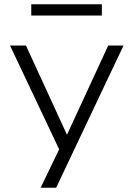

<svg xmlns="http://www.w3.org/2000/svg" viewBox="-20 -703 627 903"><path d="M171 180 269 -23V22L27 -489H102L302 -54H288L489 -489H561L244 180ZM127 -630V-683H459V-630Z"/></svg>

Font: Nunito Sans 10pt SemiExpanded Light
Style: Regular
Weight: 300
Width: 6
Designer: Vernon Adams
Foundry: Vernon Adams
Version: Version 3.101;gftools[0.9.27]